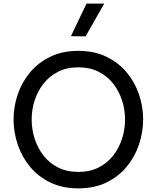

<svg xmlns="http://www.w3.org/2000/svg" viewBox="-20 -1031 866 1061"><path d="M413 10Q325 10 258 -22.5Q191 -55 146 -109.5Q101 -164 78 -232Q55 -300 55 -371Q55 -442 78 -509.5Q101 -577 146 -631Q191 -685 258 -717.5Q325 -750 413 -750Q501 -750 568 -717.5Q635 -685 680 -631Q725 -577 748 -509.5Q771 -442 771 -371Q771 -300 748 -232Q725 -164 680 -109.5Q635 -55 568 -22.5Q501 10 413 10ZM413 -81Q476 -81 524 -105Q572 -129 604.5 -170Q637 -211 654 -263Q671 -315 671 -371Q671 -426 654 -477.5Q637 -529 604.5 -570Q572 -611 524 -635Q476 -659 413 -659Q350 -659 302 -635Q254 -611 221.5 -570Q189 -529 172 -477.5Q155 -426 155 -371Q155 -315 172 -263Q189 -211 221.5 -170Q254 -129 302 -105Q350 -81 413 -81ZM556 -1011 453 -830 372 -831 458 -1011Z"/></svg>

Font: Be Vietnam Pro Variable Thin
Style: Regular
Weight: 100
Designer: Lam Bao, Tony Le, Vietanh Nguyen
Foundry: Yellow Type Foundry
Version: Version 1.002